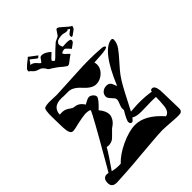

<svg xmlns="http://www.w3.org/2000/svg" viewBox="-278 -1061 1192 1192"><g transform="rotate(-45 318.0 -465.0)"><path d="M190 -937Q191 -937 208 -923L232 -905Q235 -903 239 -899.5Q243 -896 243 -894L237 -891L232 -886Q229 -883 214 -895.5Q199 -908 190 -915Q189 -916 186 -916Q185 -917 179 -906Q173 -895 165 -890Q184 -887 194.5 -877.5Q205 -868 211.5 -859.5Q218 -851 223 -851Q225 -851 229.5 -857.5Q234 -864 239 -871Q244 -878 245 -879Q250 -883 260 -883Q286 -881 315 -855V-853Q316 -853 307 -845Q298 -837 289 -828Q280 -819 279 -815Q279 -809 292 -800Q299 -804 309.5 -814Q320 -824 329 -833.5Q338 -843 341 -845L365 -867Q373 -875 378.5 -879Q384 -883 388 -884Q411 -893 415 -899L436 -930Q439 -934 445 -934Q448 -933 451 -932Q454 -931 458 -928L502 -890Q514 -880 518 -879Q522 -878 522 -877Q521 -876 519.5 -868.5Q518 -861 510 -854Q492 -842 488 -838Q484 -834 479 -832Q478 -831 475 -831Q472 -830 469 -833V-834Q469 -836 468.5 -838.5Q468 -841 468 -843Q468 -848 473 -853Q486 -864 493 -868Q500 -872 495 -876Q489 -879 485 -883Q484 -877 473 -877Q464 -877 452 -880.5Q440 -884 434 -883Q401 -881 391 -871.5Q381 -862 381 -853Q381 -846 383 -841.5Q385 -837 385 -835Q385 -833 388 -828Q390 -827 400 -828Q410 -829 423 -829Q436 -829 446.5 -826.5Q457 -824 457 -816Q457 -806 446.5 -798Q436 -790 419 -778Q419 -778 412 -786Q405 -794 397 -802Q389 -810 384 -810Q380 -810 371.5 -808Q363 -806 358 -801L357 -800Q358 -799 358 -797.5Q358 -796 359 -795Q361 -791 368.5 -783.5Q376 -776 383 -770Q390 -764 390 -763Q391 -763 391 -762Q391 -761 390 -761Q387 -759 376 -751Q365 -743 355 -735Q345 -727 343 -726Q337 -721 330 -721H325Q313 -729 302.5 -737Q292 -745 284 -753Q283 -754 272 -762Q261 -770 247 -779Q227 -789 223 -797Q218 -807 209 -817Q200 -827 186 -831Q159 -839 148.5 -852Q138 -865 132 -867Q128 -868 129.5 -873.5Q131 -879 131 -881Q131 -886 138 -891Q146 -899 152.5 -905Q159 -911 165 -915Q190 -934 190 -937ZM32 7Q-13 8 -13 -31Q-13 -71 17 -74Q21 -74 25.5 -74Q30 -74 35 -72Q41 -81 57.5 -110Q74 -139 96.5 -178Q119 -217 143 -259Q167 -301 187.5 -338Q208 -375 220.5 -399Q233 -423 233 -425Q228 -434 192 -434Q181 -433 164 -430.5Q147 -428 125 -423Q104 -418 88.5 -414.5Q73 -411 63 -411Q37 -411 35 -471Q34 -506 33.5 -528.5Q33 -551 33 -561Q31 -632 46 -638Q63 -644 85 -644Q99 -644 120 -643Q141 -642 152 -642Q201 -644 250.5 -647Q300 -650 349 -652Q402 -655 445 -655Q474 -655 499.5 -654Q525 -653 547 -651Q576 -650 578 -637Q571 -626 522 -623L458 -619L460 -609Q461 -606 461 -603Q461 -600 461 -597Q461 -576 448 -557Q435 -538 414.5 -526.5Q394 -515 371 -515Q335 -515 294 -561Q254 -606 216 -606H174Q169 -607 164 -607Q159 -607 154 -607Q80 -607 77 -542L89 -543Q102 -544 115 -541Q128 -538 140 -530Q164 -512 175 -512Q214 -509 235 -472L258 -484Q272 -492 282 -492Q295 -492 307.5 -481Q320 -470 320 -458Q320 -441 267 -391Q297 -355 297 -325Q297 -308 285 -288.5Q273 -269 247 -253Q246 -252 236.5 -242.5Q227 -233 210 -216Q191 -195 167 -193Q165 -193 162.5 -192.5Q160 -192 157 -192Q153 -192 149.5 -192.5Q146 -193 141 -194Q128 -171 107 -139Q86 -107 57 -66Q71 -62 89 -60Q107 -58 129 -59Q167 -100 236 -133Q309 -167 363 -167Q450 -167 536 -69Q567 -73 573 -122Q575 -141 576 -160Q577 -179 577 -198Q570 -198 560 -198.5Q550 -199 539 -199Q521 -199 498.5 -198Q476 -197 448 -197Q427 -197 410.5 -200.5Q394 -204 383 -211Q369 -191 361 -191Q346 -191 345 -210Q346 -218 354 -235.5Q362 -253 379 -281L378 -291Q377 -301 382 -314Q387 -327 391.5 -339Q396 -351 395 -357Q396 -364 391 -371Q386 -378 377 -387Q358 -406 358 -419Q358 -440 373 -452.5Q388 -465 409 -465Q435 -465 444 -442Q453 -417 455 -417Q502 -530 546.5 -586Q591 -642 631 -646H633Q644 -646 644 -633Q643 -603 623 -576Q603 -549 584 -528Q555 -496 535 -472Q515 -448 498.5 -421.5Q482 -395 461 -355L403 -243L447 -246Q457 -247 466 -247Q475 -247 484 -247Q510 -247 534.5 -245Q559 -243 582 -239Q583 -253 597 -253Q620 -253 625 -206Q625 -204 625 -195.5Q625 -187 626 -171L629 -46Q629 -17 600 -17Q588 -16 559 -18Q530 -20 501.5 -22Q473 -24 459 -24Q424 -23 370.5 -18.5Q317 -14 246 -8Q174 -1 120.5 2Q67 5 32 7Z"/></g></svg>

Font: Moo Lah Lah
Style: Regular
Weight: 400
Designer: Robert E. Leuschke
Foundry: Robert E. Leuschke
Version: Version 1.010; ttfautohint (v1.8.3)